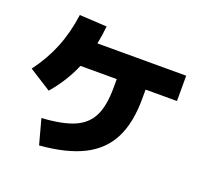

<svg xmlns="http://www.w3.org/2000/svg" viewBox="-126 -885 1117 1044"><g transform="rotate(20 432.0 -363.0)"><path d="M472.7 -423.8V-475.6H262.7Q219.7 -374.5 146.5 -290L18.6 -371.1Q79.6 -452.6 115 -540.3Q150.4 -627.9 165 -734.4L323.2 -725.6Q316.9 -666 307.6 -622.1H821.3V-475.6H639.6V-423.8Q639.6 -284.2 594 -193.6Q548.3 -103 451.7 -54Q355 -4.9 199.2 7.8L160.2 -136.7Q279.8 -144 346.7 -173.1Q413.6 -202.1 442.9 -261.5Q472.2 -320.8 472.7 -423.8Z"/></g></svg>

Font: Pretendard GOV Black
Style: Regular
Weight: 900
Designer: Base glyphs from Inter by Rasmus Andersson; Hangeul glyphs from Noto Sans CJK(Source Han Sans) by Jang Soo-young and Kan
Foundry: Kil Hyung-jin
Version: Version 1.309